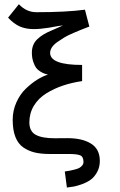

<svg xmlns="http://www.w3.org/2000/svg" viewBox="-20 -717 558 894"><path d="M67.9 -697.3Q103 -660.2 149.4 -660.2Q290 -660.2 375.5 -671.9L396 -593.3Q372.6 -584.5 360.4 -579.6Q348.1 -574.7 322.3 -563.7Q296.4 -552.7 281 -543.5Q265.6 -534.2 248 -522Q230.5 -509.8 221.9 -496.8Q213.4 -483.9 213.4 -470.7Q213.4 -414.6 362.3 -414.6V-339.4Q314.9 -332.5 273.4 -318.6Q231.9 -304.7 195.6 -282.2Q159.2 -259.8 137.9 -224.9Q116.7 -189.9 116.7 -147Q116.7 -105.5 146.2 -89.4Q175.8 -73.2 234.9 -73.2Q235.4 -73.2 264.6 -73.5Q293.9 -73.7 294.9 -73.7Q363.3 -73.7 404.1 -48.1Q444.8 -22.5 444.8 32.2Q444.8 61 432.6 83.5Q420.4 106 404.1 118.4Q387.7 130.9 364 139.6Q340.3 148.4 325 151.4Q309.6 154.3 291.5 156.2L281.7 81.5Q297.9 79.1 306.9 77.4Q315.9 75.7 329.6 72Q343.3 68.4 350.3 64.2Q357.4 60.1 363 53.2Q368.7 46.4 368.7 37.6Q368.7 12.7 353.5 6.3Q338.4 0 300.8 0H291H211.4Q171.9 0 142.6 -6.8Q113.3 -13.7 88.9 -30.3Q64.5 -46.9 51.8 -79.1Q39.1 -111.3 39.1 -158.7Q39.1 -202.1 56.4 -240.5Q73.7 -278.8 100.3 -304.2Q127 -329.6 153.1 -345.9Q179.2 -362.3 203.1 -369.6Q192.9 -372.6 187 -374.3Q181.2 -376 168.5 -383.5Q155.8 -391.1 148.4 -400.9Q141.1 -410.6 134.8 -429.4Q128.4 -448.2 128.4 -472.2Q128.4 -509.8 153.1 -533.9Q177.7 -558.1 222.7 -576.2Q235.4 -581.1 273.4 -598.6Q263.7 -597.7 252.4 -595.9Q241.2 -594.2 227.8 -591.6Q214.4 -588.9 207.5 -587.9Q166 -581.5 137.7 -581.5Q100.6 -581.5 72.8 -593.5Q44.9 -605.5 17.6 -634.8Z"/></svg>

Font: Fantasque Sans Mono
Style: Regular
Weight: 400
Monospace: yes
Designer: Jany Belluz
Version: Version 1.8.0 ; ttfautohint (v1.8.2)